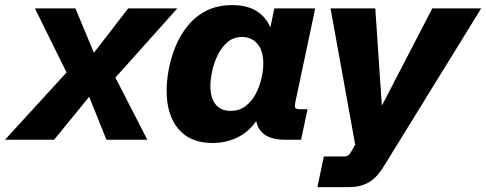

<svg xmlns="http://www.w3.org/2000/svg" viewBox="-69 -561 1952 771"><path d="M-48.8 0 198.2 -270 71.3 -527.3H233.9L308.1 -349.1L445.8 -527.3H643.1L394.5 -249.5L522.5 0H358.4L289.1 -172.4L148.4 0Z M784.2 13.2Q694.8 13.2 647.5 -43Q600.1 -99.1 600.1 -197.3Q600.1 -236.3 608.6 -282.5Q617.2 -328.6 635.7 -374Q654.3 -419.4 684.8 -457.3Q715.3 -495.1 759.5 -517.8Q803.7 -540.5 863.3 -540.5Q922.9 -540.5 960.9 -516.8Q999 -493.2 1016.6 -450.7L1032.7 -527.3H1196.8L1116.7 -149.4Q1113.8 -133.8 1116.7 -128.2Q1119.6 -122.6 1134.3 -122.6H1166L1140.1 0H1074.2Q975.6 0 960 -74.7Q928.7 -30.3 883.3 -8.5Q837.9 13.2 784.2 13.2ZM856.9 -115.7Q892.1 -115.7 917.2 -135Q942.4 -154.3 958 -184.1Q973.6 -213.9 981 -246.6Q988.3 -279.3 988.3 -305.7Q988.3 -357.4 964.6 -385Q940.9 -412.6 903.8 -412.6Q869.1 -412.6 845 -392.1Q820.8 -371.6 805.4 -340.1Q790 -308.6 783 -275.1Q775.9 -241.7 775.9 -215.3Q775.9 -167.5 797.1 -141.6Q818.4 -115.7 856.9 -115.7Z M1205.6 190.4 1231.4 67.4H1310.5Q1321.8 67.4 1328.1 63.7Q1334.5 60.1 1340.8 48.8L1357.4 20L1258.3 -527.3H1438L1464.4 -136.7L1667 -527.3H1863.3L1473.1 105.5Q1443.4 154.3 1409.9 172.4Q1376.5 190.4 1333 190.4Z"/></svg>

Font: Schibsted Grotesk ExtraBold
Style: Italic
Weight: 800
Italic angle: -12°
Designer: Bakken & Baeck AS, Henrik Kongsvoll
Foundry: Schibsted ASA
Version: Version 1.100; ttfautohint (v1.8.4.7-5d5b);gftools[0.9.25]